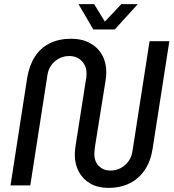

<svg xmlns="http://www.w3.org/2000/svg" viewBox="-20 -900 843 932"><path d="M505 12Q455 12 418.5 -9Q382 -30 362.5 -66.5Q343 -103 343 -150Q343 -161 344.5 -174Q346 -187 348 -200L397 -512Q399 -519 399.5 -528.5Q400 -538 400 -545Q400 -580 376.5 -604Q353 -628 316 -628Q289 -628 266.5 -616Q244 -604 229 -583.5Q214 -563 210 -534L127 0H31L112 -522Q122 -582 149 -624.5Q176 -667 221 -689.5Q266 -712 326 -712Q378 -712 416.5 -691Q455 -670 475.5 -633.5Q496 -597 496 -550Q496 -539 495 -527.5Q494 -516 492 -506L441 -188Q440 -179 439 -169.5Q438 -160 438 -153Q438 -115 460.5 -93.5Q483 -72 516 -72Q543 -72 565.5 -84Q588 -96 603.5 -117Q619 -138 623 -166L706 -700H802L721 -179Q712 -119 683.5 -76Q655 -33 610 -10.5Q565 12 505 12ZM433 -757 361 -880H437L489 -795L569 -880H649L537 -757Z"/></svg>

Font: MuseoModerno
Style: Italic
Weight: 400
Italic angle: -9°
Designer: Pablo Cosgaya, Héctor Gatti, Marcela Romero, and the Authors of The MuseoModerno Project.
Foundry: Omnibus-Type Team
Version: Version 1.003